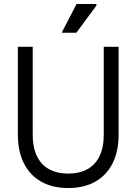

<svg xmlns="http://www.w3.org/2000/svg" viewBox="-20 -936 688 968"><path d="M324 12Q245 12 188 -20Q131 -52 100.5 -112.5Q70 -173 70 -258V-700H145V-256Q145 -162 191 -111.5Q237 -61 324 -61Q411 -61 457 -111.5Q503 -162 503 -256V-700H578V-258Q578 -173 547.5 -112.5Q517 -52 460 -20Q403 12 324 12ZM291 -771 366 -916H466V-908L365 -771Z"/></svg>

Font: Fustat
Style: Regular
Weight: 400
Designer: Mohamed Gaber, Khaled Hosny, Laura Garcia Mut
Foundry: Kief Type Foundry, Alif Type Foundry, Hard Type Foundry
Version: Version 1.007